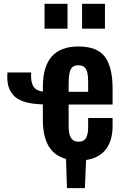

<svg xmlns="http://www.w3.org/2000/svg" viewBox="-20 -830 631 1004"><path d="M409.2 -680.2V-810.1H528.8V-680.2ZM212.9 -680.2V-810.1H333V-680.2ZM330.1 153.8 325.2 1Q204.1 -30.8 204.1 -203.1V-284.2Q146 -285.6 107.4 -297.9Q68.8 -310.1 49.1 -333Q29.3 -356 22.7 -384Q16.1 -412.1 19 -451.2H143.1Q139.6 -405.8 152.8 -380.9Q166 -356 204.1 -351.1V-375Q204.1 -480.5 249.8 -533.7Q295.4 -586.9 390.1 -586.9Q488.8 -586.9 528.8 -532.5Q568.8 -478 568.8 -366.2V-283.2H338.9V-168.9Q338.9 -127 351.8 -107.9Q364.7 -88.9 391.1 -88.9Q417.5 -88.9 429.2 -107.4Q440.9 -126 440.9 -164.1V-212.9H568.8V-172.9Q568.8 -95.2 533.9 -49.6Q499 -3.9 430.2 6.8L423.8 153.8ZM338.9 -350.1H440.9V-404.8Q440.9 -449.2 429.4 -469Q418 -488.8 390.1 -488.8Q361.3 -488.8 350.1 -467.8Q338.9 -446.8 338.9 -390.1Z"/></svg>

Font: Oswald Medium
Style: Regular
Weight: 500
Designer: Vernon Adams
Foundry: Vernon Adams
Version: Version 4.103